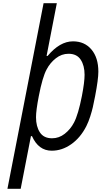

<svg xmlns="http://www.w3.org/2000/svg" viewBox="-20 -937 707 1207"><path d="M206.4 -199.9Q206.4 -141.9 230.8 -104.8Q255.2 -67.7 307.3 -67.7Q350.9 -67.7 387 -96Q423.2 -124.3 445.3 -166.7Q472 -217.4 494.8 -333.3Q511.7 -420.6 511.7 -466.8Q511.7 -524.7 487.3 -561.8Q462.9 -599 410.8 -599Q367.2 -599 331.1 -570.6Q294.9 -542.3 272.8 -500Q246.7 -451.2 224 -333.3Q206.4 -242.8 206.4 -199.9ZM438.8 -677.1Q511.7 -677.1 555 -625.7Q598.3 -574.2 598.3 -486.3Q598.3 -438.8 578.1 -333.3Q569 -287.8 563.5 -263Q557.9 -238.3 547.2 -204.8Q536.5 -171.2 522.8 -143.9Q485.7 -71 427.7 -30.3Q369.8 10.4 305.3 10.4Q222 10.4 181 -81.4H174.5L110 250H26.7L253.9 -916.7H337.2L272.8 -585.3H279.3Q356.1 -677.1 438.8 -677.1Z"/></svg>

Font: Monoid
Style: Italic
Weight: 400
Width: 4
Italic angle: -11°
Monospace: yes
Version: Version 0.61